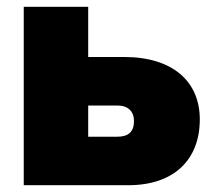

<svg xmlns="http://www.w3.org/2000/svg" viewBox="-20 -546 619 566"><path d="M50 0H358C495 0 569 -77 569 -194C569 -306 489 -378 346 -378H240V-526H50ZM240 -143V-235H326C358 -235 375 -217 375 -189C375 -158 359 -143 326 -143Z"/></svg>

Font: Raleway Black
Style: Regular
Weight: 900
Designer: Matt McInerney, Pablo Impallari, Rodrigo Fuenzalida
Foundry: Matt McInerney, Pablo Impallari, Rodrigo Fuenzalida
Version: Version 3.000g; ttfautohint (v1.5) -l 8 -r 28 -G 28 -x 14 -D